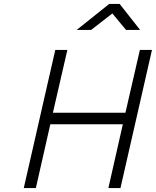

<svg xmlns="http://www.w3.org/2000/svg" viewBox="-20 -949 787 969"><path d="M600 -322H234L161 0H100L259 -697H320L247 -380H613L686 -697H747L588 0H527ZM531 -929H584L687 -798H616L547 -881L440 -798H367Z"/></svg>

Font: Panefresco 250wt
Style: Italic
Weight: 300
Version: Version 1.000